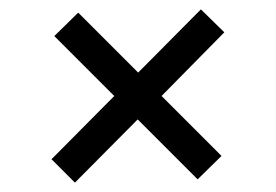

<svg xmlns="http://www.w3.org/2000/svg" viewBox="-20 -496 590 410"><path d="M140 -106 90 -156 224 -291 96 -419 147 -469 275 -341 409 -476 459 -427 325 -291 453 -163 402 -113 274 -241Z"/></svg>

Font: DM Sans 11pt
Style: Regular
Weight: 400
Version: Version 4.004;gftools[0.9.30]